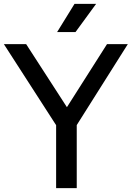

<svg xmlns="http://www.w3.org/2000/svg" viewBox="-39 -967 677 987"><path d="M618 -740 355.5 -324V0H249.5V-323.5L-19 -740H95.5L305 -416L511 -740ZM254.5 -802 344 -947H455L349 -802Z"/></svg>

Font: Encode Sans Medium
Style: Regular
Weight: 500
Designer: Multiple Designers
Foundry: Impallari Type
Version: Version 2.000